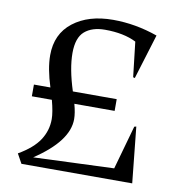

<svg xmlns="http://www.w3.org/2000/svg" viewBox="-73 -688 710 756"><g transform="rotate(10 282.0 -310.5)"><path d="M56.2 -315.9H122.1Q99.1 -387.7 99.1 -440.9Q99.1 -526.4 160.2 -573.7Q221.2 -621.1 319.8 -621.1Q409.2 -621.1 498 -589.8L442.9 -410.2L436 -412.1L419.9 -551.8Q370.1 -577.1 294.9 -577.1Q243.2 -577.1 213.6 -551.5Q184.1 -525.9 184.1 -464.8Q184.1 -402.3 211.9 -315.9H387.2V-269H226.1Q235.8 -233.9 235.8 -209Q235.8 -121.1 103 -33.2L424.8 -45.9L474.1 -221.2L481.9 -223.1L504.9 0H62L41 -38.1Q99.1 -71.8 124 -110.1Q148.9 -148.4 148.9 -193.8Q148.9 -221.2 136.2 -269H56.2Z"/></g></svg>

Font: Halibut
Style: Regular
Weight: 400
Designer: Matteo Maggi
Foundry: Collletttivo
Version: Version 3.080 | FøM Fix